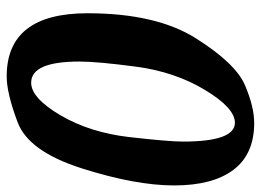

<svg xmlns="http://www.w3.org/2000/svg" viewBox="-126 -669 806 594"><g transform="rotate(90 277.0 -372.0)"><path d="M418 -535.2Q418 -695.3 359.9 -695.8Q314 -695.8 258.1 -602.8Q202.1 -509.8 186.3 -390.1Q170.4 -270.5 170.4 -214.8Q170.4 -65.4 235.8 -65.4Q283.2 -65.4 336.7 -156.2Q390.1 -247.1 404.1 -369.1Q418 -491.2 418 -535.2ZM216.3 10.3Q21 10.3 21 -239.7Q21 -452.1 98.6 -575.2Q176.3 -698.2 243.4 -726.8Q310.5 -755.4 360.4 -755.4Q457 -755.4 505.4 -691.2Q553.7 -627 553.7 -507.8Q553.7 -388.7 501.2 -223.1Q448.7 -57.6 358.6 -23.7Q268.6 10.3 216.3 10.3Z"/></g></svg>

Font: Lobster-Regular
Style: Regular
Weight: 400
Designer: Pablo Impallari
Foundry: Pablo Impallari
Version: Version 1.007; ttfautohint (v1.1) -l 8 -r 50 -G 50 -x 14 -D 